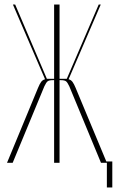

<svg xmlns="http://www.w3.org/2000/svg" viewBox="-20 -719 527 848"><path d="M426 0 286 -338Q278 -355 271.5 -360Q265 -365 248 -365H243V0H219V-365H214Q197 -365 190.5 -360Q184 -355 176 -338L36 0H11L148 -331Q155 -348 161.5 -357Q168 -366 179 -369L37 -699H47L187 -371H202H219V-699H243V-371H261H275L416 -699H425L283 -369Q294 -366 300.5 -357Q307 -348 314 -331L452 0ZM428 -6H476V109H452V0H428Z"/></svg>

Font: Moniqa Thin Display
Style: Regular
Weight: 100
Designer: Rajesh Rajput
Foundry: Rajesh Rajput
Version: Version 1.000